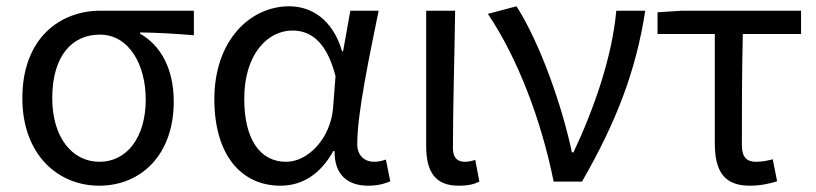

<svg xmlns="http://www.w3.org/2000/svg" viewBox="-20 -577 2593 610"><path d="M295 13C428 13 532 -85 532 -254C532 -357 492 -432 425 -470V-474C485 -473 535 -470 596 -465V-543H299C171 -543 51 -456 51 -265C51 -86 164 13 295 13ZM296 -63C209 -63 146 -141 146 -265C146 -402 211 -467 297 -467C391 -467 443 -370 443 -261C443 -139 382 -63 296 -63Z M871 13C941 13 998 -24 1039 -97H1043C1042 -21 1085 13 1150 13C1182 13 1204 6 1220 -1L1206 -70C1195 -66 1181 -63 1169 -63C1139 -63 1115 -82 1115 -119C1115 -218 1154 -400 1183 -543H1093L1070 -414H1067C1036 -518 967 -557 899 -557C774 -557 661 -448 661 -262C661 -84 747 13 871 13ZM889 -63C805 -63 756 -136 756 -263C756 -406 831 -480 909 -480C960 -480 1016 -453 1046 -335L1038 -232C1030 -140 961 -63 889 -63Z M1437 13C1468 13 1487 8 1503 0L1490 -69C1478 -65 1467 -63 1457 -63C1434 -63 1419 -75 1419 -106C1419 -237 1424 -396 1426 -543H1334V-113C1334 -32 1362 13 1437 13Z M1739 0H1829C1939 -191 2001 -354 2030 -543H1938C1925 -397 1868 -233 1802 -93H1797C1766 -240 1696 -440 1621 -557L1530 -533C1623 -395 1699 -199 1739 0Z M2362 13C2396 13 2427 6 2449 -1L2435 -71C2417 -66 2400 -63 2382 -63C2352 -63 2337 -78 2337 -116C2337 -226 2337 -346 2340 -469H2525V-543H2147L2069 -538V-469H2251V-122C2251 -34 2280 13 2362 13Z"/></svg>

Font: Noto Sans Mono CJK SC Regular
Style: Regular
Weight: 400
Designer: Ryoko NISHIZUKA (kana & ideographs); Paul D. Hunt (Latin, Greek & Cyrillic); Wenlong ZHANG (bopomofo); Sandoll Communica
Foundry: Adobe Systems Incorporated
Version: Version 1.005;PS 1.005;hotconv 1.0.96;makeotf.lib2.5.65012